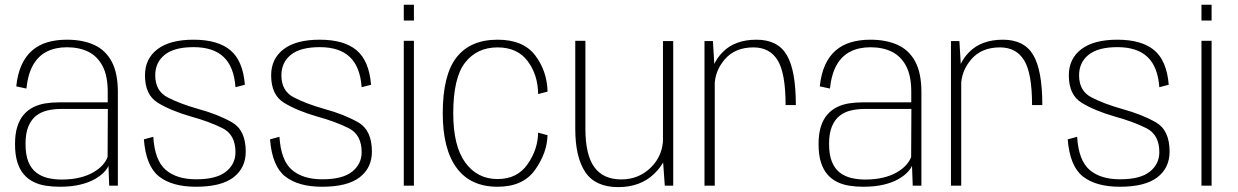

<svg xmlns="http://www.w3.org/2000/svg" viewBox="-20 -760 5068 786"><path d="M224.5 4.5Q272 4.5 307.5 -4Q343 -12.5 367.2 -26.2Q391.5 -40 405.5 -54.8Q419.5 -69.5 424 -81.5L427 0H462.5V-383.5Q462.5 -460.5 437.5 -507.5Q412.5 -554.5 365.8 -576Q319 -597.5 254 -597.5Q210 -597.5 174.2 -587Q138.5 -576.5 111.8 -553.5Q85 -530.5 68.5 -494.2Q52 -458 46.5 -406.5L88 -397.5Q94.5 -457.5 116 -494.8Q137.5 -532 172.5 -549.2Q207.5 -566.5 254 -566.5Q305 -566.5 342.2 -547.8Q379.5 -529 400.2 -489Q421 -449 421 -384.5V-341H221.5Q192.5 -341 166 -336.8Q139.5 -332.5 117 -321.5Q94.5 -310.5 77.5 -291Q60.5 -271.5 51 -242Q41.5 -212.5 41.5 -170Q41.5 -126.5 51 -96.2Q60.5 -66 77.5 -46.2Q94.5 -26.5 117.5 -15.2Q140.5 -4 167.5 0.2Q194.5 4.5 224.5 4.5ZM232 -25Q203 -25 176.2 -31.2Q149.5 -37.5 128.8 -53.2Q108 -69 96.2 -97.5Q84.5 -126 84.5 -171Q84.5 -215 96.5 -243.2Q108.5 -271.5 129 -287Q149.5 -302.5 175.8 -308.2Q202 -314 230 -314H421.5L420.5 -117.5Q415 -101.5 400.5 -85Q386 -68.5 362.5 -54.8Q339 -41 306.2 -33Q273.5 -25 232 -25Z M782.5 4.5Q885.5 4.5 935.8 -34Q986 -72.5 986 -139.5Q986 -227 929.8 -259.2Q873.5 -291.5 791.5 -314Q715.5 -335.5 665.5 -361.8Q615.5 -388 615.5 -451.5Q615.5 -504.5 654.5 -535.8Q693.5 -567 772.5 -567Q853 -567 895.5 -526.8Q938 -486.5 944 -403L982.5 -413Q974.5 -511.5 923 -554.5Q871.5 -597.5 772.5 -597.5Q675.5 -597.5 624.5 -558.5Q573.5 -519.5 573.5 -451.5Q573.5 -371.5 626.2 -339.2Q679 -307 760 -283.5Q838 -262 891 -235.2Q944 -208.5 944 -137Q944 -88.5 905 -57.2Q866 -26 783 -26Q703 -26 658.2 -64.8Q613.5 -103.5 607.5 -200L569 -189.5Q577.5 -79.5 631.2 -37.5Q685 4.5 782.5 4.5Z M1299 4.5Q1402 4.5 1452.2 -34Q1502.5 -72.5 1502.5 -139.5Q1502.5 -227 1446.2 -259.2Q1390 -291.5 1308 -314Q1232 -335.5 1182 -361.8Q1132 -388 1132 -451.5Q1132 -504.5 1171 -535.8Q1210 -567 1289 -567Q1369.5 -567 1412 -526.8Q1454.5 -486.5 1460.5 -403L1499 -413Q1491 -511.5 1439.5 -554.5Q1388 -597.5 1289 -597.5Q1192 -597.5 1141 -558.5Q1090 -519.5 1090 -451.5Q1090 -371.5 1142.8 -339.2Q1195.5 -307 1276.5 -283.5Q1354.5 -262 1407.5 -235.2Q1460.5 -208.5 1460.5 -137Q1460.5 -88.5 1421.5 -57.2Q1382.5 -26 1299.5 -26Q1219.5 -26 1174.8 -64.8Q1130 -103.5 1124 -200L1085.5 -189.5Q1094 -79.5 1147.8 -37.5Q1201.5 4.5 1299 4.5Z M1633 0H1674.5V-593H1633ZM1633 -740.5V-676H1674.5V-740.5Z M2017 4.5Q2121.5 4.5 2170.5 -64.8Q2219.5 -134 2221.5 -206.5L2183 -217Q2182 -148.5 2139.8 -87.8Q2097.5 -27 2017 -27Q1934 -27 1884.8 -94.5Q1835.5 -162 1835.5 -296Q1835.5 -442 1884.2 -504Q1933 -566 2017 -566Q2097.5 -566 2139.8 -510.2Q2182 -454.5 2183 -375L2221.5 -385Q2219.5 -469.5 2170.8 -533.5Q2122 -597.5 2017 -597.5Q1906 -597.5 1849.2 -525.5Q1792.5 -453.5 1792.5 -296Q1792.5 -150 1849.2 -72.8Q1906 4.5 2017 4.5Z M2701.5 0H2736V-592H2694V-105ZM2376.5 -593H2335V-233Q2335 -116.5 2376.2 -55.2Q2417.5 6 2511 6Q2601 6 2657.8 -48.2Q2714.5 -102.5 2714.5 -170L2694.5 -196Q2694.5 -124 2645 -74.8Q2595.5 -25.5 2523.5 -25.5Q2449.5 -25.5 2413 -75.8Q2376.5 -126 2376.5 -233Z M3196 -330H3238Q3238 -471.5 3201 -534.5Q3164 -597.5 3077 -597.5Q2989 -597.5 2939 -547.2Q2889 -497 2889 -427.5L2905.5 -408Q2905.5 -469 2947.5 -517.5Q2989.5 -566 3064.5 -566Q3131 -566 3163.5 -513.2Q3196 -460.5 3196 -330ZM2864 0H2906V-467L2898.5 -592H2864Z M3514 4.5Q3561.5 4.5 3597 -4Q3632.5 -12.5 3656.8 -26.2Q3681 -40 3695 -54.8Q3709 -69.5 3713.5 -81.5L3716.5 0H3752V-383.5Q3752 -460.5 3727 -507.5Q3702 -554.5 3655.2 -576Q3608.5 -597.5 3543.5 -597.5Q3499.5 -597.5 3463.8 -587Q3428 -576.5 3401.2 -553.5Q3374.5 -530.5 3358 -494.2Q3341.5 -458 3336 -406.5L3377.5 -397.5Q3384 -457.5 3405.5 -494.8Q3427 -532 3462 -549.2Q3497 -566.5 3543.5 -566.5Q3594.5 -566.5 3631.8 -547.8Q3669 -529 3689.8 -489Q3710.5 -449 3710.5 -384.5V-341H3511Q3482 -341 3455.5 -336.8Q3429 -332.5 3406.5 -321.5Q3384 -310.5 3367 -291Q3350 -271.5 3340.5 -242Q3331 -212.5 3331 -170Q3331 -126.5 3340.5 -96.2Q3350 -66 3367 -46.2Q3384 -26.5 3407 -15.2Q3430 -4 3457 0.2Q3484 4.5 3514 4.5ZM3521.5 -25Q3492.5 -25 3465.8 -31.2Q3439 -37.5 3418.2 -53.2Q3397.5 -69 3385.8 -97.5Q3374 -126 3374 -171Q3374 -215 3386 -243.2Q3398 -271.5 3418.5 -287Q3439 -302.5 3465.2 -308.2Q3491.5 -314 3519.5 -314H3711L3710 -117.5Q3704.5 -101.5 3690 -85Q3675.5 -68.5 3652 -54.8Q3628.5 -41 3595.8 -33Q3563 -25 3521.5 -25Z M4205 -330H4247Q4247 -471.5 4210 -534.5Q4173 -597.5 4086 -597.5Q3998 -597.5 3948 -547.2Q3898 -497 3898 -427.5L3914.5 -408Q3914.5 -469 3956.5 -517.5Q3998.5 -566 4073.5 -566Q4140 -566 4172.5 -513.2Q4205 -460.5 4205 -330ZM3873 0H3915V-467L3907.5 -592H3873Z M4564.5 4.5Q4667.5 4.5 4717.8 -34Q4768 -72.5 4768 -139.5Q4768 -227 4711.8 -259.2Q4655.5 -291.5 4573.5 -314Q4497.5 -335.5 4447.5 -361.8Q4397.5 -388 4397.5 -451.5Q4397.5 -504.5 4436.5 -535.8Q4475.5 -567 4554.5 -567Q4635 -567 4677.5 -526.8Q4720 -486.5 4726 -403L4764.5 -413Q4756.5 -511.5 4705 -554.5Q4653.5 -597.5 4554.5 -597.5Q4457.5 -597.5 4406.5 -558.5Q4355.5 -519.5 4355.5 -451.5Q4355.5 -371.5 4408.2 -339.2Q4461 -307 4542 -283.5Q4620 -262 4673 -235.2Q4726 -208.5 4726 -137Q4726 -88.5 4687 -57.2Q4648 -26 4565 -26Q4485 -26 4440.2 -64.8Q4395.5 -103.5 4389.5 -200L4351 -189.5Q4359.5 -79.5 4413.2 -37.5Q4467 4.5 4564.5 4.5Z M4898.5 0H4940V-593H4898.5ZM4898.5 -740.5V-676H4940V-740.5Z"/></svg>

Font: Anybody UltraCondensed Thin ExtraLight
Style: Regular
Weight: 250
Version: Version 1.111